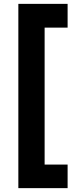

<svg xmlns="http://www.w3.org/2000/svg" viewBox="-20 -804 393 994"><path d="M75 170V-784H330V-661H211V48H330V170Z"/></svg>

Font: Onest
Style: Bold
Weight: 700
Designer: Dmitri Voloshin, Andrey Kudryavtsev
Foundry: Dmitri Voloshin, Andrey Kudryavtsev
Version: Version 1.000;gftools[0.9.33]